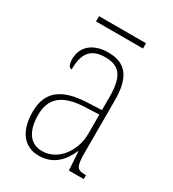

<svg xmlns="http://www.w3.org/2000/svg" viewBox="-166 -752 767 853"><g transform="rotate(30 217.5 -325.5)"><path d="M89 -634H330V-661H89ZM166 10C245 10 284 -41 308 -95H310L316 0H392V-20H388C346 -20 337 -31 337 -105V-372C337 -491 296 -542 206 -542C120 -542 81 -492 81 -439C81 -410 88 -395 102 -395C102 -479 132 -517 206 -517C284 -517 309 -471 309 -371V-306L240 -303C108 -298 46 -250 46 -146C46 -40 96 10 166 10ZM169 -15C102 -15 74 -71 74 -146C74 -227 118 -276 239 -280L309 -283V-185C309 -96 250 -15 169 -15Z"/></g></svg>

Font: Noto Serif Georgian Condensed Thin
Style: Regular
Weight: 100
Width: 3
Designer: Monotype Design Team, Akaki Razmadze
Foundry: Google LLC
Version: Version 2.003